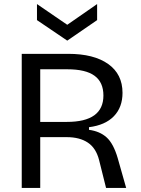

<svg xmlns="http://www.w3.org/2000/svg" viewBox="-20 -925 692 945"><path d="M87 0V-660H316Q442 -660 512.5 -610Q583 -560 583 -468Q583 -397 540.5 -353Q498 -309 418 -299V-286Q471 -279 504.5 -249Q538 -219 559 -148L601 0H502L468 -136Q453 -196 412.5 -223Q372 -250 309 -250H178V0ZM178 -325H309Q489 -325 489 -455Q489 -520 445.5 -552Q402 -584 311 -584H178ZM162 -905 311 -803 458 -905V-826L311 -725L162 -826Z"/></svg>

Font: Bricolage Grotesque 12pt
Style: Regular
Weight: 400
Designer: Mathieu Triay
Foundry: Atelier Triay
Version: Version 1.001; ttfautohint (v1.8.4.7-5d5b);gftools[0.9.33.de